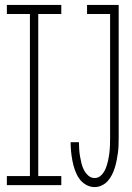

<svg xmlns="http://www.w3.org/2000/svg" viewBox="-20 -755 540 783"><path d="M8 0V-37H102V-698H8V-735H230V-698H136V-37H230V0ZM366 8Q347 8 330 -2Q313 -12 302.5 -27.5Q292 -43 285.5 -61.5Q279 -80 275.5 -98.5Q272 -117 270 -136Q268 -155 268 -174V-175H302V-174Q302 -160 303 -145.5Q304 -131 306.5 -116.5Q309 -102 312.5 -88Q316 -74 322.5 -61.5Q329 -49 340 -39Q351 -29 366 -29Q382 -29 393.5 -41Q405 -53 411 -68Q417 -83 420.5 -99Q424 -115 426 -131Q428 -147 428.5 -163Q429 -179 429 -195V-698H335V-735H464V-195Q464 -179 463.5 -163.5Q463 -148 461 -132.5Q459 -117 456 -102Q453 -87 448.5 -72Q444 -57 437 -43Q430 -29 420 -17.5Q410 -6 395.5 1Q381 8 366 8Z"/></svg>

Font: Iosevka Curly Slab Extralight
Style: Regular
Weight: 200
Monospace: yes
Designer: Belleve Invis
Foundry: Belleve Invis
Version: Version 22.1.2; ttfautohint (v1.8.4)